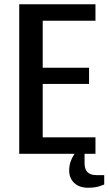

<svg xmlns="http://www.w3.org/2000/svg" viewBox="-20 -720 508 899"><path d="M70 0V-700H427V-623H180V-403H397V-327H180V-77H427V0ZM392 159Q351 159 327.5 136.5Q304 114 304 79Q304 55 310.5 37Q317 19 323.5 9Q330 -1 330 -1H376V44Q376 73 390 86.5Q404 100 432 100H468V144Q468 144 447 151.5Q426 159 392 159Z"/></svg>

Font: Cuprum SemiBold
Style: Regular
Weight: 600
Designer: Jovanny Lemonad
Foundry: Jovanny Lemonad
Version: Version 3.000